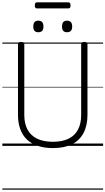

<svg xmlns="http://www.w3.org/2000/svg" viewBox="-20 -1249 903 1644"><path d="M433 19Q361 19 305 0.5Q249 -18 211 -54Q173 -90 153.5 -143.5Q134 -197 134 -266V-871Q134 -881 140 -885.5Q146 -890 160 -890Q175 -890 181.5 -885.5Q188 -881 188 -871V-264Q188 -190 216 -138.5Q244 -87 299 -61Q354 -35 433 -35Q512 -35 566 -61Q620 -87 647.5 -138.5Q675 -190 675 -264V-871Q675 -881 681.5 -885.5Q688 -890 702 -890Q729 -890 729 -871V-266Q729 -174 695 -110Q661 -46 595.5 -13.5Q530 19 433 19ZM308 -973Q286 -973 275.5 -985Q265 -997 265 -1022Q265 -1047 275.5 -1059.5Q286 -1072 308 -1072Q330 -1072 341 -1059.5Q352 -1047 352 -1022Q352 -997 341 -985Q330 -973 308 -973ZM554 -973Q532 -973 521.5 -985Q511 -997 511 -1022Q511 -1047 521.5 -1059.5Q532 -1072 554 -1072Q576 -1072 587 -1059.5Q598 -1047 598 -1022Q598 -997 587 -985Q576 -973 554 -973ZM297 -1177Q286 -1177 282 -1183.5Q278 -1190 278 -1202Q278 -1215 282 -1222Q286 -1229 297 -1229H565Q576 -1229 580 -1222Q584 -1215 584 -1202Q584 -1190 580 -1183.5Q576 -1177 565 -1177ZM0 365H863V375H0ZM0 -20H863V0H0ZM0 -505H863V-500H0ZM0 -885H863V-875H0Z"/></svg>

Font: Playwrite GB J Guides
Style: Regular
Weight: 400
Designer: Veronika Burian, José Scaglione
Foundry: TypeTogether
Version: Version 1.003